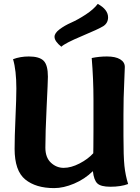

<svg xmlns="http://www.w3.org/2000/svg" viewBox="-20 -956 721 986"><path d="M457 -77Q415 -36 360.5 -13Q306 10 258 10Q164 10 109.5 -34.5Q55 -79 55 -192Q55 -251 59.5 -352Q64 -453 64 -501Q64 -595 47 -652Q84 -666 128 -666Q182 -666 204 -644Q226 -622 226 -562Q226 -540 219.5 -407.5Q213 -275 213 -198Q213 -147 241.5 -120.5Q270 -94 307 -94Q345 -94 388.5 -116.5Q432 -139 459 -169Q459 -176 459.5 -201.5Q460 -227 460 -288.5Q460 -350 460 -446Q460 -548 451 -658Q489 -666 529 -666Q573 -666 597 -651.5Q621 -637 621 -612L618 -534Q614 -455 614 -366V-259Q614 -152 619 -104Q624 -56 638 -11Q601 3 547 3Q498 3 480 -14Q462 -31 457 -77ZM511 -822Q487 -807 400 -770.5Q313 -734 295 -716Q260 -744 260 -767Q260 -786 286 -805.5Q312 -825 346 -840Q380 -855 420.5 -881.5Q461 -908 482 -936Q535 -907 535 -867Q535 -838 511 -822Z"/></svg>

Font: Overlock
Style: Black
Weight: 900
Designer: Dario Muhafara
Foundry: Dario Manuel Muhafara
Version: Version 1.001